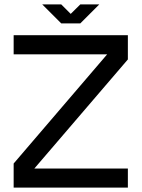

<svg xmlns="http://www.w3.org/2000/svg" viewBox="-20 -859 648 879"><path d="M565.4 -697.8V-586.9L137.2 -87.4H565.4V0H42.5V-110.4L470.7 -610.4H42.5V-697.8ZM347.7 -752H260.3L173.3 -838.9H260.3L303.7 -795.4L347.7 -838.9H434.6Z"/></svg>

Font: Qaz
Style: Regular
Weight: 400
Designer: GGBotNet
Foundry: f0n7
Version: 0.70